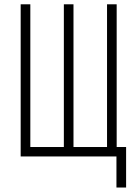

<svg xmlns="http://www.w3.org/2000/svg" viewBox="-20 -713 626 875"><path d="M74.2 0V-693.4H118.2V-43H271V-693.4H314.9V-43H467.8V-693.4H511.7V-43H554.7V141.6H510.7V0Z"/></svg>

Font: Caskaydia Cove ExtraLight
Style: Regular
Weight: 200
Monospace: yes
Designer: Aaron Bell
Foundry: Saja Typeworks
Version: Version 4.300; ttfautohint (v1.8.3)